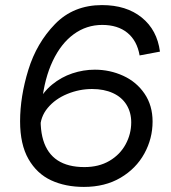

<svg xmlns="http://www.w3.org/2000/svg" viewBox="-20 -727 674 755"><path d="M59 -250Q59 -347 91.5 -452.5Q124 -558 196.5 -632.5Q269 -707 381 -707Q477 -707 537.5 -658Q598 -609 609 -524L529 -509Q519 -567 481 -598Q443 -629 382 -629Q320 -629 270 -592.5Q220 -556 187.5 -487.5Q155 -419 145 -326L143 -308Q134 -229 150 -176Q166 -123 206.5 -96.5Q247 -70 312 -70Q369 -70 410.5 -94.5Q452 -119 474 -159.5Q496 -200 496 -246Q496 -285 477.5 -315Q459 -345 424 -361Q389 -377 342 -377Q292 -377 244.5 -357.5Q197 -338 167.5 -302.5Q138 -267 138 -221L128 -322Q149 -365 185 -394.5Q221 -424 264.5 -438.5Q308 -453 353 -453Q412 -453 464.5 -429Q517 -405 548.5 -358.5Q580 -312 580 -249Q580 -182 547.5 -123Q515 -64 454 -28Q393 8 310 8Q237 8 181 -18Q125 -44 92 -101.5Q59 -159 59 -250Z"/></svg>

Font: Fixel Italic Variable Display Thin
Style: Italic
Weight: 100
Italic angle: -10°
Designer: AlfaBravo + MacPaw
Foundry: Kyrylo Tkachov, Marchela Mozhyna, Serhii Makarenko, Maria Weinstein, Zakhar Kryvoshyya
Version: Version 1.210;Glyphs 3.2 (3217)